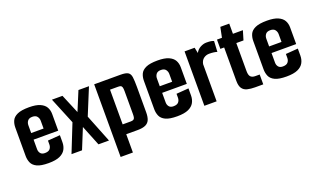

<svg xmlns="http://www.w3.org/2000/svg" viewBox="-74 -979 2590 1559"><g transform="rotate(-20 1220.5 -200.0)"><path d="M190 5Q124 5 90.5 -11Q57 -27 45 -54Q33 -81 33 -113V-358Q33 -391 45 -417.5Q57 -444 91.5 -460Q126 -476 193 -476Q253 -476 288 -460.5Q323 -445 337.5 -419Q352 -393 352 -360V-266L246 -259V-340Q246 -361 233.5 -377.5Q221 -394 192 -394Q164 -394 151.5 -378Q139 -362 139 -340V-133Q139 -112 151 -97Q163 -82 189 -82Q220 -82 233 -97.5Q246 -113 246 -136V-169L352 -177V-117Q352 -82 337 -54.5Q322 -27 287 -11Q252 5 190 5ZM45 -216V-273H352V-216Z M621 0 524 -241 619 -470H710L616 -241L712 0ZM388 0 484 -241 390 -470H481L577 -241L479 0ZM519 -193V-278H585V-193Z M755 -470H982Q1028 -470 1047 -458Q1066 -446 1070 -415.5Q1074 -385 1074 -331V-112Q1074 -73 1064 -48.5Q1054 -24 1029 -12Q1004 0 958 0H861V158H755ZM861 -385V-85H931Q947 -85 955 -90Q963 -95 965.5 -106Q968 -117 968 -134V-333Q968 -356 964.5 -367Q961 -378 953.5 -381.5Q946 -385 930 -385Z M1301 5Q1235 5 1201.5 -11Q1168 -27 1156 -54Q1144 -81 1144 -113V-358Q1144 -391 1156 -417.5Q1168 -444 1202.5 -460Q1237 -476 1304 -476Q1364 -476 1399 -460.5Q1434 -445 1448.5 -419Q1463 -393 1463 -360V-266L1357 -259V-340Q1357 -361 1344.5 -377.5Q1332 -394 1303 -394Q1275 -394 1262.5 -378Q1250 -362 1250 -340V-133Q1250 -112 1262 -97Q1274 -82 1300 -82Q1331 -82 1344 -97.5Q1357 -113 1357 -136V-169L1463 -177V-117Q1463 -82 1448 -54.5Q1433 -27 1398 -11Q1363 5 1301 5ZM1156 -216V-273H1463V-216Z M1536 0V-470H1623L1633 -421Q1648 -449 1674.5 -463Q1701 -477 1726 -477Q1753 -477 1767 -474.5Q1781 -472 1790 -467L1785 -375Q1774 -379 1756.5 -381.5Q1739 -384 1717 -384Q1690 -384 1669 -368.5Q1648 -353 1642 -321V0Z M1975 0Q1937 0 1908.5 -7Q1880 -14 1864.5 -36Q1849 -58 1849 -102V-390H1816V-470H1859L1877 -558H1954V-470H2040L2016 -390H1954V-148Q1954 -112 1967.5 -98.5Q1981 -85 2007 -85H2045V0Z M2246 5Q2180 5 2146.5 -11Q2113 -27 2101 -54Q2089 -81 2089 -113V-358Q2089 -391 2101 -417.5Q2113 -444 2147.5 -460Q2182 -476 2249 -476Q2309 -476 2344 -460.5Q2379 -445 2393.5 -419Q2408 -393 2408 -360V-266L2302 -259V-340Q2302 -361 2289.5 -377.5Q2277 -394 2248 -394Q2220 -394 2207.5 -378Q2195 -362 2195 -340V-133Q2195 -112 2207 -97Q2219 -82 2245 -82Q2276 -82 2289 -97.5Q2302 -113 2302 -136V-169L2408 -177V-117Q2408 -82 2393 -54.5Q2378 -27 2343 -11Q2308 5 2246 5ZM2101 -216V-273H2408V-216Z"/></g></svg>

Font: Smooch Sans Thin
Style: Bold
Weight: 700
Version: Version 1.010